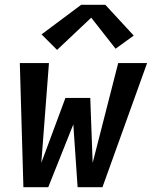

<svg xmlns="http://www.w3.org/2000/svg" viewBox="-20 -784 640 804"><path d="M78 0 63 -520H185L153 -102L254 -374H358L368 -102L475 -520H596L409 0H305L287 -263L182 0ZM219 -575 154 -640 320 -764H421L540 -635L464 -580L362 -710Z"/></svg>

Font: Iosevka SS04 Extended Oblique
Style: Bold
Weight: 700
Width: 7
Italic angle: -9°
Monospace: yes
Designer: Belleve Invis
Foundry: Belleve Invis
Version: Version 19.0.0; ttfautohint (v1.8.4)